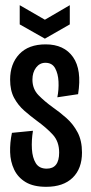

<svg xmlns="http://www.w3.org/2000/svg" viewBox="-20 -709 350 740"><path d="M158 11Q109 11 79 -7Q49 -25 34.5 -55.5Q20 -86 19 -122.5Q18 -159 26 -197L107 -205Q101 -168 103 -134.5Q105 -101 118 -80Q131 -59 160 -59Q208 -59 208 -121Q208 -163 184 -189.5Q160 -216 120 -245Q97 -262 73.5 -282.5Q50 -303 34.5 -331.5Q19 -360 19 -402Q19 -463 54.5 -500.5Q90 -538 156 -538Q227 -538 261.5 -489Q296 -440 281 -346L201 -334Q207 -364 205.5 -394.5Q204 -425 192.5 -446Q181 -467 155 -467Q133 -467 119 -448.5Q105 -430 105 -402Q105 -366 128.5 -342Q152 -318 184 -295Q210 -277 236 -254Q262 -231 279 -199Q296 -167 296 -121Q296 -59 260 -24Q224 11 158 11ZM56 -689 153 -633 249 -689V-615L153 -560L56 -615Z"/></svg>

Font: Bricolage Grotesque 96pt Condensed
Style: Regular
Weight: 400
Width: 3
Designer: Mathieu Triay
Foundry: Atelier Triay
Version: Version 1.001; ttfautohint (v1.8.4.7-5d5b);gftools[0.9.33.de